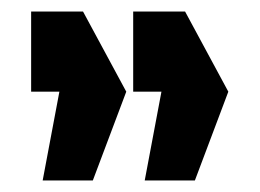

<svg xmlns="http://www.w3.org/2000/svg" viewBox="-20 -778 451 333"><path d="M34 -619V-758H124L199 -619ZM54 -465 83 -619H199L141 -465H55ZM211 -619V-758H301L376 -619ZM231 -465 260 -619H376L318 -465H232Z"/></svg>

Font: Foldit
Style: Bold
Weight: 700
Version: Version 1.003